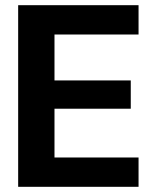

<svg xmlns="http://www.w3.org/2000/svg" viewBox="-20 -720 589 740"><path d="M50 0V-700H514V-587H190V-410H484V-301H190V-113H514V0Z"/></svg>

Font: DM Sans 36pt ExtraBold
Style: Regular
Weight: 800
Designer: Colophon Foundry, Jonny Pinhorn
Foundry: Colophon Foundry
Version: Version 4.004;gftools[0.9.30]